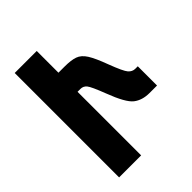

<svg xmlns="http://www.w3.org/2000/svg" viewBox="-205 -823 931 931"><g transform="rotate(-45 260.5 -357.0)"><path d="M61 1H212V-435H232Q251 -435 263.5 -420Q276 -405 304 -332Q341 -234 373 -209Q405 -184 455 -184H506V-316H489Q469 -316 454.5 -332.5Q440 -349 412 -423Q388 -488 369 -518Q350 -548 324 -557Q298 -566 253 -566H212V-715H61Z"/></g></svg>

Font: Noto Sans Armenian ExtraCondensed Extra
Style: Regular
Weight: 800
Width: 3
Designer: Monotype Design Team
Foundry: Monotype Imaging Inc.
Version: Version 1.901